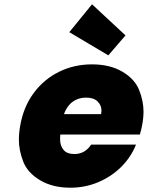

<svg xmlns="http://www.w3.org/2000/svg" viewBox="-20 -868 689 895"><path d="M643 -287Q639 -264 632 -241H261Q260 -230 260 -220Q260 -189 276 -169.5Q292 -150 327 -150Q376 -150 405 -194H614Q591 -136 545.5 -90.5Q500 -45 438.5 -19Q377 7 308 7Q225 7 166.5 -28Q108 -63 88 -115.5Q68 -168 68 -216Q68 -247 74 -281Q89 -369 136.5 -433.5Q184 -498 254.5 -533Q325 -568 409 -568Q492 -568 550 -534Q608 -500 628.5 -448.5Q649 -397 649 -348Q649 -319 643 -287ZM451 -336Q453 -345 453 -353Q453 -377 435 -395Q417 -413 381 -413Q345 -413 318.5 -393.5Q292 -374 278 -336ZM485 -610 303 -718 409 -848 565 -703Z"/></svg>

Font: Fz Poppins ExtBd
Style: Italic
Weight: 800
Italic angle: -10°
Designer: Ninad Kale (Devanagari), Jonny Pinhorn (Latin)
Foundry: Indian Type Foundry
Version: Vit hóa bi Vntype.Com & FontZin.Com